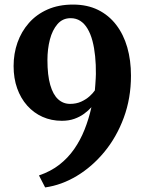

<svg xmlns="http://www.w3.org/2000/svg" viewBox="-20 -773 640 840"><path d="M299.5 -753Q361.5 -753 408.8 -729.8Q456 -706.5 488.2 -664.5Q520.5 -622.5 536.8 -565.8Q553 -509 553 -442Q553 -343 521.5 -258Q490 -173 436.5 -108.2Q383 -43.5 316 -3.2Q249 37 177.5 47L150.5 -5.5Q202 -23 239.8 -52.5Q277.5 -82 304.5 -120.8Q331.5 -159.5 350 -206Q368.5 -252.5 380 -304Q366.5 -289 347.8 -275.2Q329 -261.5 305 -253Q281 -244.5 250.5 -244.5Q204.5 -244.5 166 -261.8Q127.5 -279 99 -311Q70.5 -343 55 -386.8Q39.5 -430.5 39.5 -484Q39.5 -538.5 56.5 -586.8Q73.5 -635 106.5 -672.5Q139.5 -710 188 -731.5Q236.5 -753 299.5 -753ZM286.5 -318.5Q313.5 -318.5 335 -328.2Q356.5 -338 371.8 -351.8Q387 -365.5 395 -377.5Q396 -387 397 -402Q398 -417 398.8 -430.5Q399.5 -444 399.5 -449Q400 -490 396.2 -527Q392.5 -564 384.5 -594.2Q376.5 -624.5 363.2 -647Q350 -669.5 331.5 -681.5Q313 -693.5 289 -693.5Q254 -693.5 231.5 -667.5Q209 -641.5 198.2 -599.8Q187.5 -558 187.5 -510.5Q187.5 -444 199.8 -401.5Q212 -359 234.2 -338.8Q256.5 -318.5 286.5 -318.5Z"/></svg>

Font: Merriweather 24pt SemiCondensed
Style: Bold
Weight: 700
Width: 4
Designer: Eben Sorkin
Foundry: Eben Sorkin
Version: Version 2.100